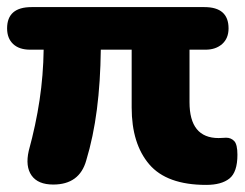

<svg xmlns="http://www.w3.org/2000/svg" viewBox="-25 -511 690 541"><path d="M125 9Q82 9 64 -16.5Q46 -42 56 -86Q76 -159 86.5 -229Q97 -299 98 -371H60Q29 -371 12 -387Q-5 -403 -5 -431Q-5 -491 64 -491H551Q619 -491 619 -431Q619 -403 601 -387Q583 -371 554 -371H509V-223Q509 -122 591 -122Q598 -122 603 -122.5Q608 -123 612 -123Q626 -123 635 -113.5Q644 -104 644 -75Q644 -26 621.5 -8Q599 10 556 10Q445 10 395.5 -48Q346 -106 346 -208V-371H259Q258 -280 248 -202.5Q238 -125 218 -59Q199 9 125 9Z"/></svg>

Font: Chiron GoRound TC EB
Style: Regular
Weight: 700
Designer: Ryoko NISHIZUKA 西塚涼子 (kana, bopomofo & ideographs); Paul D. Hunt (Latin, Greek & Cyrillic); Sandoll Communications 산돌커뮤니
Foundry: Adobe
Version: Version 1.000;hotconv 1.1.1;makeotfexe 2.6.0